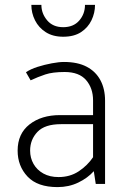

<svg xmlns="http://www.w3.org/2000/svg" viewBox="-20 -751 515 784"><path d="M103 -136Q103 -181 133 -212.5Q163 -244 229 -244H360V-109Q337 -75 301.5 -51.5Q266 -28 219 -28Q183 -28 157 -42.5Q131 -57 117 -81.5Q103 -106 103 -136ZM105 -423Q135 -437 165 -447Q195 -457 244 -457Q303 -457 331.5 -424Q360 -391 360 -341V-281H225Q149 -281 100.5 -243Q52 -205 52 -136Q52 -73 92.5 -30Q133 13 215 13Q261 13 299.5 -5.5Q338 -24 363 -52L371 0H409V-340Q409 -388 390 -423.5Q371 -459 334 -478.5Q297 -498 241 -498Q221 -498 191.5 -492.5Q162 -487 133.5 -478Q105 -469 86 -456ZM327 -731Q327 -694 303.5 -667Q280 -640 238 -640Q196 -640 172.5 -668Q149 -696 149 -731H108Q108 -698 123 -668Q138 -638 167 -619.5Q196 -601 238 -601Q282 -601 310.5 -619.5Q339 -638 353.5 -668Q368 -698 368 -731Z"/></svg>

Font: Catamaran Thin
Style: Regular
Weight: 100
Designer: Pria Ravichandran
Version: Version 2.000